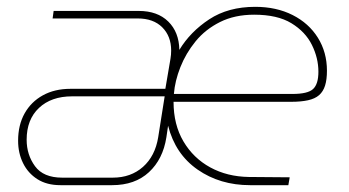

<svg xmlns="http://www.w3.org/2000/svg" viewBox="-20 -542 1023 562"><path d="M157 0Q117 0 89.5 -17.5Q62 -35 47.5 -64.5Q33 -94 33 -130Q33 -176 52 -210Q71 -244 105.5 -263Q140 -282 186 -282H464L479 -370Q480 -376 480.5 -382Q481 -388 481 -394Q481 -436 455 -462Q429 -488 383 -488H134L137 -510H386Q441 -510 472.5 -479Q504 -448 505 -396Q537 -449 592.5 -485.5Q648 -522 727 -522Q789 -522 836.5 -498Q884 -474 910.5 -431.5Q937 -389 937 -335Q937 -309 931.5 -291.5Q926 -274 914 -263.5Q902 -253 881.5 -248.5Q861 -244 832 -244H488Q488 -177 517 -128Q546 -79 595.5 -52Q645 -25 708 -24L828 -23L824 0H712Q624 0 558.5 -45.5Q493 -91 472 -174L467 -140Q457 -76 416 -38Q375 0 308 0ZM162 -22H310Q363 -22 398.5 -53.5Q434 -85 443 -140L462 -260H191Q130 -260 94 -226Q58 -192 58 -133Q58 -89 82.5 -55.5Q107 -22 162 -22ZM489 -267H836Q881 -267 896.5 -281.5Q912 -296 912 -332Q912 -372 893 -410.5Q874 -449 833 -474Q792 -499 724 -499Q667 -499 624 -477.5Q581 -456 552.5 -421Q524 -386 508 -345.5Q492 -305 489 -267Z"/></svg>

Font: MuseoModerno Thin Thin
Style: Italic
Weight: 250
Italic angle: -9°
Version: Version 1.003